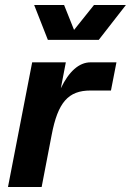

<svg xmlns="http://www.w3.org/2000/svg" viewBox="-20 -750 525 770"><path d="M12 0H147L187 -208C212 -340 254 -387 343 -387H425L447 -500H343C297 -500 256 -463 224 -396L244 -500H109ZM172 -590H376L485 -730H357L277 -630L237 -730H117Z"/></svg>

Font: Uncut Sans
Style: Bold Italic
Weight: 700
Italic angle: -11°
Designer: Kasper Nordkvist
Foundry: UNCUT.wtf
Version: Version 1.304;Glyphs 3.2 (3246)